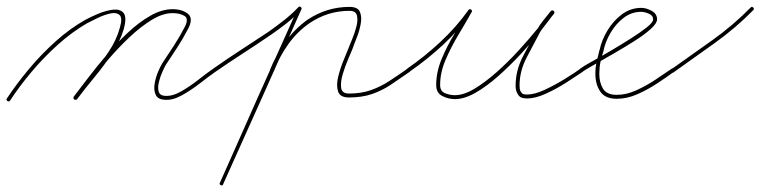

<svg xmlns="http://www.w3.org/2000/svg" viewBox="-26 -291 2317 585"><path d="M-3 17Q-8 14 -5 9Q24 -35 62 -80.5Q100 -126 143.5 -165Q187 -204 233 -230Q249 -239 273 -249Q297 -259 318.5 -261.5Q340 -264 350.5 -251.5Q361 -239 351 -202Q340 -165 315.5 -128Q291 -91 262 -56Q233 -21 209 11Q205 15 200 12Q196 8 199 3Q223 -27 251.5 -61.5Q280 -96 304.5 -132.5Q329 -169 339 -206Q348 -236 338.5 -245Q329 -254 310.5 -250Q292 -246 272 -236.5Q252 -227 239 -220Q194 -194 151 -155.5Q108 -117 70.5 -72.5Q33 -28 5 15Q2 20 -3 17ZM200 12Q196 8 199 3Q216 -19 241.5 -52.5Q267 -86 298 -122.5Q329 -159 363 -191Q397 -223 432 -243Q467 -263 500 -263Q529 -263 546.5 -249Q564 -235 547 -203Q547 -203 547 -203Q547 -203 547 -203Q532 -174 514.5 -147Q497 -120 479 -93Q475 -86 468.5 -71.5Q462 -57 458 -40.5Q454 -24 457.5 -12Q461 0 476 1Q499 3 526 -12.5Q553 -28 579 -48.5Q605 -69 624 -82Q624 -82 624 -82Q624 -82 624 -82Q628 -85 632 -80Q635 -76 630 -72Q610 -58 583 -37Q556 -16 528 -0.5Q500 15 476 13Q455 12 448.5 -2Q442 -16 445 -35Q448 -54 455.5 -72Q463 -90 469 -99Q487 -126 504.5 -153Q522 -180 537 -209Q537 -209 537 -209Q537 -209 537 -209Q550 -234 536 -242.5Q522 -251 500 -251Q470 -251 436.5 -230.5Q403 -210 369.5 -178.5Q336 -147 305 -111Q274 -75 249 -42.5Q224 -10 209 11Q205 15 200 12Z M630 -72Q626 -69 622 -74Q619 -78 624 -82Q665 -111 707.5 -138.5Q750 -166 792 -194Q816 -211 839 -229Q862 -247 883 -269Q883 -269 883 -269Q883 -269 883 -269Q887 -273 891 -269Q895 -265 891 -260Q870 -238 846.5 -219.5Q823 -201 798 -184Q757 -156 714.5 -128.5Q672 -101 630 -72Q630 -72 630 -72Q630 -72 630 -72ZM889 -270Q895 -268 892 -262Q833 -129 773.5 4Q714 137 654 270Q654 270 654 270Q654 270 654 270Q652 276 647 273Q641 271 644 266Q703 132 762.5 -1Q822 -134 882 -267Q884 -272 889 -270ZM801 -71Q795 -74 797 -79Q815 -124 843.5 -163.5Q872 -203 911 -231Q970 -270 1039 -270Q1064 -270 1070.5 -255Q1077 -240 1073 -218Q1069 -196 1060.5 -175Q1052 -154 1048 -142Q1044 -132 1034.5 -110Q1025 -88 1018 -64Q1011 -40 1013.5 -23Q1016 -6 1037 -6Q1075 -6 1104.5 -16.5Q1134 -27 1160 -44Q1186 -61 1216 -82Q1216 -82 1216 -82Q1216 -82 1216 -82Q1220 -85 1224 -80Q1227 -76 1222 -72Q1192 -51 1165 -33Q1138 -15 1107.5 -4.5Q1077 6 1037 6Q1010 6 1004 -12.5Q998 -31 1004.5 -57.5Q1011 -84 1021.5 -109Q1032 -134 1037 -147Q1040 -155 1047.5 -173Q1055 -191 1060 -210.5Q1065 -230 1061.5 -244Q1058 -258 1039 -258Q973 -258 918 -221Q880 -195 852.5 -156.5Q825 -118 809 -75Q806 -69 801 -71Z M1221 -72Q1216 -69 1213 -74Q1210 -79 1215 -82Q1267 -118 1315.5 -163Q1364 -208 1401 -260Q1404 -265 1409 -262Q1414 -259 1411 -254Q1393 -222 1370.5 -184.5Q1348 -147 1331.5 -108.5Q1315 -70 1315 -32Q1315 -13 1330 -7Q1345 -1 1360 -1Q1387 -1 1419.5 -20.5Q1452 -40 1487 -71Q1522 -102 1554 -137Q1586 -172 1612 -204Q1638 -236 1652 -256Q1655 -261 1660 -258Q1665 -254 1662 -249Q1651 -236 1640 -222.5Q1629 -209 1620 -194Q1620 -194 1620 -194Q1620 -194 1620 -194Q1600 -157 1578.5 -115.5Q1557 -74 1557 -30Q1557 -19 1560 -13Q1560 -13 1560 -13Q1560 -13 1560 -13Q1564 -6 1568 -4.5Q1572 -3 1580 -3Q1603 -3 1634 -17.5Q1665 -32 1695 -50.5Q1725 -69 1743 -82Q1747 -85 1751 -80Q1754 -76 1749 -72Q1730 -59 1699.5 -39.5Q1669 -20 1637 -5.5Q1605 9 1580 9Q1569 9 1562 6Q1555 3 1550 -7Q1550 -7 1550 -7Q1550 -7 1550 -7Q1545 -16 1545 -30Q1545 -76 1567 -118.5Q1589 -161 1610 -200Q1610 -200 1610 -200Q1610 -200 1610 -200Q1618 -215 1629.5 -229Q1641 -243 1652 -257Q1656 -261 1661 -258Q1665 -254 1662 -250Q1646 -228 1620 -195Q1594 -162 1561 -126.5Q1528 -91 1492.5 -59.5Q1457 -28 1423 -8.5Q1389 11 1360 11Q1340 11 1321.5 1.5Q1303 -8 1303 -32Q1303 -71 1319.5 -111Q1336 -151 1359 -188.5Q1382 -226 1401 -260Q1404 -265 1409 -262Q1414 -258 1411 -254Q1373 -200 1324 -154.5Q1275 -109 1221 -72Q1221 -72 1221 -72Q1221 -72 1221 -72Z M1748 -72Q1744 -69 1740 -74Q1737 -78 1742 -82Q1751 -89 1776.5 -103Q1802 -117 1833.5 -135.5Q1865 -154 1895 -173Q1925 -192 1944.5 -207.5Q1964 -223 1964 -232Q1964 -244 1950.5 -249.5Q1937 -255 1928 -255Q1898 -255 1874 -236.5Q1850 -218 1834 -190.5Q1818 -163 1813 -137Q1813 -137 1813 -137Q1813 -136 1813 -136Q1807 -119 1803.5 -102Q1800 -85 1800 -66Q1800 -39 1811.5 -20.5Q1823 -2 1853 -2Q1882 -2 1912 -15.5Q1942 -29 1970 -47.5Q1998 -66 2021 -82Q2021 -82 2021 -82Q2021 -82 2021 -82Q2025 -85 2029 -80Q2032 -76 2027 -72Q2004 -55 1975 -36Q1946 -17 1915 -3.5Q1884 10 1853 10Q1818 10 1803 -12Q1788 -34 1788 -66Q1788 -86 1792 -103.5Q1796 -121 1801 -140Q1801 -140 1801 -139Q1801 -139 1801 -139Q1807 -168 1824.5 -197.5Q1842 -227 1868.5 -247Q1895 -267 1928 -267Q1943 -267 1959.5 -258Q1976 -249 1976 -232Q1976 -220 1956.5 -202.5Q1937 -185 1907 -166Q1877 -147 1845 -128.5Q1813 -110 1786.5 -95Q1760 -80 1748 -72Q1748 -72 1748 -72Q1748 -72 1748 -72Z M2027 -71Q2023 -67 2019 -72Q2016 -77 2021 -81Q2082 -124 2145 -169Q2208 -214 2261 -268Q2265 -272 2269 -268Q2273 -264 2269 -260Q2216 -206 2152.5 -160.5Q2089 -115 2027 -71Q2027 -71 2027 -71Q2027 -71 2027 -71Z"/></svg>

Font: FRB American Cursive Thin
Style: Italic
Weight: 100
Italic angle: -25°
Version: Version 2.0;Modular Font Editor K font №1